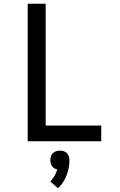

<svg xmlns="http://www.w3.org/2000/svg" viewBox="-20 -755 640 1026"><path d="M128 0V-735H224V-84H521V0ZM290 251 249 215Q262 201 271.5 184.5Q281 168 286 150Q278 149 270.5 144.5Q263 140 258 133Q253 126 251 117.5Q249 109 249 101Q249 91 252 81Q255 71 262.5 63.5Q270 56 280 53Q290 50 300 50Q310 50 320 53Q330 56 337.5 63.5Q345 71 348 81Q351 91 351 101Q351 122 347 142.5Q343 163 335.5 182.5Q328 202 316.5 219.5Q305 237 290 251Z"/></svg>

Font: Iosevka Fixed Medium Extended
Style: Regular
Weight: 500
Width: 7
Monospace: yes
Designer: Belleve Invis
Foundry: Belleve Invis
Version: Version 24.1.1; ttfautohint (v1.8.4)